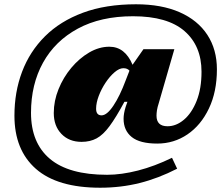

<svg xmlns="http://www.w3.org/2000/svg" viewBox="-20 -742 1034 898"><path d="M763.5 -151.5Q804 -151.5 840.2 -182Q876.5 -212.5 899.5 -269.8Q922.5 -327 922.5 -406.5Q922.5 -527.5 842.8 -596.8Q763 -666 602 -666Q451 -666 344.2 -608.2Q237.5 -550.5 181.2 -448.8Q125 -347 125 -214.5Q125 -73.5 213.5 1Q302 75.5 481 75.5Q548 75.5 625.8 55.5Q703.5 35.5 784.5 -4L808.5 47Q721 92 633.2 114Q545.5 136 448.5 136Q248.5 136 148 47.8Q47.5 -40.5 47.5 -201Q47.5 -311.5 83.2 -406.2Q119 -501 190.2 -572Q261.5 -643 368 -682.5Q474.5 -722 616 -722Q735.5 -722 820.2 -684.8Q905 -647.5 949.8 -579Q994.5 -510.5 994.5 -417.5Q994.5 -313 957.2 -234.8Q920 -156.5 856.8 -113.5Q793.5 -70.5 715.5 -70.5Q634 -70.5 596 -101.2Q558 -132 558 -186.5Q558 -210.5 567.5 -241.5L576 -266H562Q522.5 -192.5 492.2 -151.8Q462 -111 431.8 -94.8Q401.5 -78.5 361.5 -78.5Q303 -78.5 267.2 -115.8Q231.5 -153 231.5 -213.5Q231.5 -270 253.8 -325Q276 -380 313.5 -424.8Q351 -469.5 397.2 -496.5Q443.5 -523.5 491.5 -523.5Q564.5 -523.5 600 -439L651 -512H795.5L722.5 -259.5Q716.5 -241 714.2 -226.8Q712 -212.5 712 -201Q712 -151.5 763.5 -151.5ZM429.5 -233.5Q429.5 -202.5 455 -202.5Q480 -202.5 510.2 -247.5Q540.5 -292.5 568 -366.5L585.5 -411.5Q576 -423 557 -423Q538 -423 516 -404.2Q494 -385.5 474.2 -356Q454.5 -326.5 442 -293.8Q429.5 -261 429.5 -233.5Z"/></svg>

Font: Newsreader 6pt ExtraBold
Style: Italic
Weight: 800
Italic angle: -17°
Designer: Hugues Gentile
Foundry: Production Type
Version: Version 1.003; ttfautohint (v1.8.3)